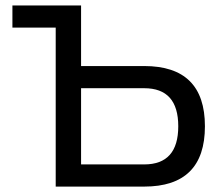

<svg xmlns="http://www.w3.org/2000/svg" viewBox="-20 -690 815 710"><path d="M186 0V-587.9H25.9V-669.9H279.8V-445.8H513.2Q737.8 -445.8 737.8 -223.1Q737.8 0 513.2 0ZM279.8 -82H513.2Q639.2 -82 639.2 -223.1Q639.2 -363.8 513.2 -363.8H279.8Z"/></svg>

Font: LT Wave Text
Style: Regular
Weight: 400
Designer: Daniel Lyons
Version: Version 2.5 (Glyphs App)